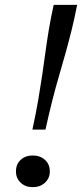

<svg xmlns="http://www.w3.org/2000/svg" viewBox="-20 -765 348 794"><path d="M299 -745H202Q190 -690 182 -642.5Q174 -595 168 -550Q162 -505 155 -457.5Q148 -410 138.5 -354Q129 -298 114 -229H168Q183 -297 197 -352Q211 -407 225 -454.5Q239 -502 251.5 -547Q264 -592 276 -640Q288 -688 299 -745ZM186 -56Q186 -28 166 -9.5Q146 9 115 9Q85 9 65.5 -9.5Q46 -28 46 -56Q46 -86 65.5 -104Q85 -122 115 -122Q146 -122 166 -104Q186 -86 186 -56Z"/></svg>

Font: Roboto Serif 20pt Light
Style: Italic
Weight: 300
Italic angle: -10°
Version: Version 1.007